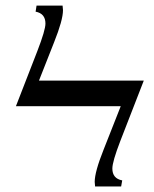

<svg xmlns="http://www.w3.org/2000/svg" viewBox="-20 -675 557 695"><path d="M386.7 -64.9Q386.7 -28.8 422.4 -22L418.5 0H324.2L322.8 -16.6Q322.8 -52.7 355 -133.3L417 -290.5H37.6L115.2 -490.2Q144.5 -565.9 144.5 -589.8Q144.5 -626 108.9 -632.8L112.3 -654.8H206.5L208 -638.2Q208 -602.5 175.8 -522L121.1 -383.3H500.5L415.5 -164.6Q386.7 -89.8 386.7 -64.9Z"/></svg>

Font: Tinos
Style: Italic
Weight: 400
Italic angle: -16.333°
Designer: Steve Matteson
Foundry: Monotype Imaging Inc.
Version: Version 1.32